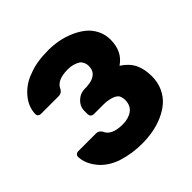

<svg xmlns="http://www.w3.org/2000/svg" viewBox="-184 -868 1038 1038"><g transform="rotate(-45 335.5 -348.5)"><path d="M625 -210.9Q625 -164.1 607.2 -126Q589.4 -87.9 560.3 -63Q531.2 -38.1 492.4 -21.2Q453.6 -4.4 412.8 2.7Q372.1 9.8 329.1 9.8Q292.5 9.8 256.8 4.6Q221.2 -0.5 184.8 -12Q148.4 -23.4 117.4 -44.9Q86.4 -66.4 66.9 -95.2L64 -100.1H63L57.1 -109.9Q35.6 -146 34.2 -182.1V-186Q34.2 -194.3 40 -200.2Q47.4 -206.1 56.2 -206.1H192.9Q212.9 -206.1 225.1 -187Q244.6 -138.2 329.1 -138.2Q374 -138.2 403.1 -159.2Q432.1 -180.2 432.1 -223.1Q432.1 -241.2 423.8 -257.8Q411.6 -273.9 384.8 -281Q357.9 -288.1 332 -288.1H258.8Q247.1 -288.1 240.2 -294.9Q233.9 -302.7 233.9 -314V-339.8Q235.4 -373 261.2 -396.5Q287.1 -419.9 320.8 -419.9H340.8V-420.9Q377.4 -422.4 400.1 -439.7Q422.9 -457 422.9 -492.2Q422.9 -517.6 405.8 -536.1L400.9 -540Q370.6 -559.1 329.1 -559.1Q244.6 -559.1 225.1 -509.8Q213.4 -491.2 192.9 -491.2H56.2Q47.4 -491.2 40 -497.1Q34.2 -502.9 34.2 -512.2Q36.1 -569.8 77.6 -616.5Q119.1 -663.1 176.8 -682.1Q236.3 -707 327.1 -707H330.1Q367.2 -707 404.8 -700Q442.4 -692.9 479 -677.2Q515.6 -661.6 543.9 -639.2Q572.3 -616.7 589.6 -583Q606.9 -549.3 606.9 -508.8Q606.9 -418.5 541 -375Q585.9 -346.2 605.5 -306.6Q625 -267.1 625 -210.9Z"/></g></svg>

Font: Cunia
Style: Bold
Weight: 700
Designer: Alejo Bergmann, Denis Ignatov
Foundry: Hubert & Fischer
Version: Version 1.00 February 21, 2019, initial release